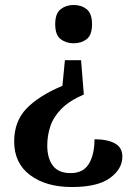

<svg xmlns="http://www.w3.org/2000/svg" viewBox="-20 -560 544 772"><path d="M317 -180Q259 -155 227 -122.5Q195 -90 182.5 -52.5Q170 -15 170 25Q170 76 192.5 106Q215 136 264 136Q315 136 337.5 98.5Q360 61 360 0Q412 0 442 16.5Q472 33 472 70Q472 119 422.5 155.5Q373 192 269 192Q165 192 101 144Q37 96 37 9Q37 -72 86.5 -123.5Q136 -175 231 -215L241 -318H306ZM276 -540Q307 -540 328.5 -523Q350 -506 350 -463Q350 -419 328.5 -402.5Q307 -386 276 -386Q246 -386 224 -402.5Q202 -419 202 -463Q202 -506 224 -523Q246 -540 276 -540Z"/></svg>

Font: Noto Serif Telugu SemiBold
Style: Regular
Weight: 600
Designer: Jelle Bosma - Monotype Design Team
Foundry: Monotype Imaging Inc.
Version: Version 2.005; ttfautohint (v1.8.4.7-5d5b)